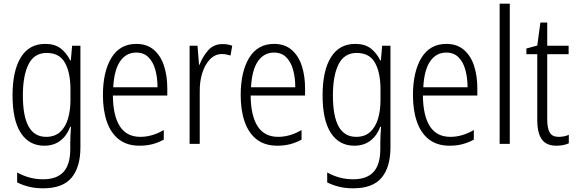

<svg xmlns="http://www.w3.org/2000/svg" viewBox="-20 -780 3123 1041"><path d="M225 -542Q277 -542 309 -517.5Q341 -493 361 -452H364L371 -532H416V19Q416 126 368 183.5Q320 241 214 241Q172 241 137.5 232.5Q103 224 73 209V155Q105 173 140 182.5Q175 192 214 192Q288 192 324.5 152Q361 112 361 27V-4Q361 -24 362 -46Q363 -68 365 -93H361Q343 -45 307.5 -17.5Q272 10 220 10Q138 10 93 -59Q48 -128 48 -263Q48 -396 93 -469Q138 -542 225 -542ZM233 -493Q166 -493 135 -432Q104 -371 104 -263Q104 -149 135.5 -93.5Q167 -38 230 -38Q277 -38 306 -64.5Q335 -91 348.5 -136Q362 -181 362 -237V-294Q362 -387 332 -440Q302 -493 233 -493Z M719 -542Q777 -542 814.5 -509.5Q852 -477 869.5 -422.5Q887 -368 887 -303V-262H592Q593 -152 630 -95Q667 -38 741 -38Q805 -38 868 -75V-23Q839 -7 807 1.5Q775 10 737 10Q669 10 625 -24Q581 -58 559.5 -120Q538 -182 538 -264Q538 -391 584 -466.5Q630 -542 719 -542ZM719 -495Q664 -495 631.5 -448Q599 -401 594 -307H834Q834 -359 822 -402Q810 -445 784.5 -470Q759 -495 719 -495Z M1186 -541Q1199 -541 1213 -539Q1227 -537 1239 -532L1230 -479Q1220 -482 1208 -484.5Q1196 -487 1183 -487Q1146 -487 1118.5 -458.5Q1091 -430 1076.5 -383.5Q1062 -337 1063 -282V0H1008V-532H1051L1059 -429H1062Q1078 -472 1108 -506.5Q1138 -541 1186 -541Z M1466 -542Q1524 -542 1561.5 -509.5Q1599 -477 1616.5 -422.5Q1634 -368 1634 -303V-262H1339Q1340 -152 1377 -95Q1414 -38 1488 -38Q1552 -38 1615 -75V-23Q1586 -7 1554 1.5Q1522 10 1484 10Q1416 10 1372 -24Q1328 -58 1306.5 -120Q1285 -182 1285 -264Q1285 -391 1331 -466.5Q1377 -542 1466 -542ZM1466 -495Q1411 -495 1378.5 -448Q1346 -401 1341 -307H1581Q1581 -359 1569 -402Q1557 -445 1531.5 -470Q1506 -495 1466 -495Z M1906 -542Q1958 -542 1990 -517.5Q2022 -493 2042 -452H2045L2052 -532H2097V19Q2097 126 2049 183.5Q2001 241 1895 241Q1853 241 1818.5 232.5Q1784 224 1754 209V155Q1786 173 1821 182.5Q1856 192 1895 192Q1969 192 2005.5 152Q2042 112 2042 27V-4Q2042 -24 2043 -46Q2044 -68 2046 -93H2042Q2024 -45 1988.5 -17.5Q1953 10 1901 10Q1819 10 1774 -59Q1729 -128 1729 -263Q1729 -396 1774 -469Q1819 -542 1906 -542ZM1914 -493Q1847 -493 1816 -432Q1785 -371 1785 -263Q1785 -149 1816.5 -93.5Q1848 -38 1911 -38Q1958 -38 1987 -64.5Q2016 -91 2029.5 -136Q2043 -181 2043 -237V-294Q2043 -387 2013 -440Q1983 -493 1914 -493Z M2400 -542Q2458 -542 2495.5 -509.5Q2533 -477 2550.5 -422.5Q2568 -368 2568 -303V-262H2273Q2274 -152 2311 -95Q2348 -38 2422 -38Q2486 -38 2549 -75V-23Q2520 -7 2488 1.5Q2456 10 2418 10Q2350 10 2306 -24Q2262 -58 2240.5 -120Q2219 -182 2219 -264Q2219 -391 2265 -466.5Q2311 -542 2400 -542ZM2400 -495Q2345 -495 2312.5 -448Q2280 -401 2275 -307H2515Q2515 -359 2503 -402Q2491 -445 2465.5 -470Q2440 -495 2400 -495Z M2744 0H2689V-760H2744Z M3009 -38Q3024 -38 3038.5 -41Q3053 -44 3064 -49V-3Q3051 3 3034 6.5Q3017 10 2997 10Q2942 10 2917.5 -24.5Q2893 -59 2893 -130V-486H2834V-517L2893 -533L2910 -658H2947V-532H3063V-486H2947V-133Q2947 -85 2960.5 -61.5Q2974 -38 3009 -38Z"/></svg>

Font: Noto Sans Georgian Condensed Light
Style: Regular
Weight: 300
Width: 3
Designer: Monotype Design Team, Akaki Razmadze
Foundry: Google LLC
Version: Version 2.005; ttfautohint (v1.8.4.7-5d5b)